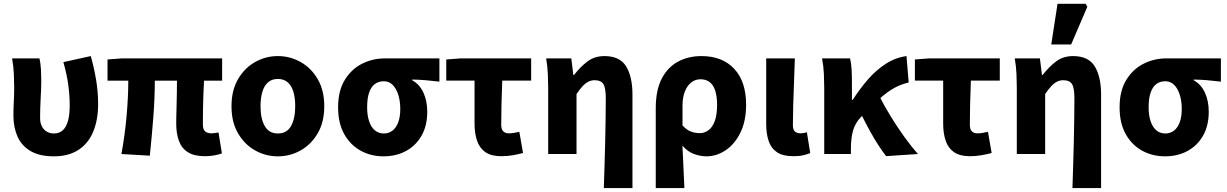

<svg xmlns="http://www.w3.org/2000/svg" viewBox="-20 -799 6365 996"><path d="M259.8 12Q185.9 12 139.4 -14.9Q92.8 -41.8 71.2 -89.8Q49.6 -137.9 49.6 -199.6Q49.6 -236.2 51.6 -272Q53.6 -307.7 53.6 -343.5Q53.6 -373.3 51.9 -414.3Q50.2 -455.2 42.7 -496.1H184.7Q190.6 -471.1 192.3 -439.9Q194 -408.6 194 -373.6Q194 -342.8 191 -289.8Q188 -236.8 188 -187.4Q188 -160.9 197.7 -142.8Q207.3 -124.7 223.5 -115.7Q239.8 -106.6 260.1 -106.6Q286.5 -106.6 304.6 -122.2Q322.7 -137.8 332.2 -170.1Q341.6 -202.3 341.6 -253.1Q341.6 -301.1 334.6 -355.5Q327.6 -409.9 308.8 -476.7L450.9 -508.1Q467.8 -448.7 478.4 -385.5Q489 -322.4 489 -260.3Q489 -176 463 -114.7Q437 -53.4 385.7 -20.7Q334.5 12 259.8 12Z M1042.6 11.3Q987.1 11.3 954.5 -9.6Q921.8 -30.4 908 -68.7Q894.1 -107 894.1 -158.4Q894.1 -169.4 894.6 -193.4Q895.1 -217.5 896 -249.5Q896.9 -281.5 897.4 -315.4Q897.9 -349.3 898.1 -380.4H783.1Q783.1 -291.5 775.3 -190.2Q767.4 -89 757.2 8.6L609.9 0Q628.2 -100.1 636.8 -199.2Q645.5 -298.3 645.5 -380.4H537.8V-490.5L612 -496.1H1132.3V-380.4H1038.5Q1036.7 -348.1 1035.2 -312Q1033.7 -275.8 1033.2 -242.5Q1032.7 -209.2 1032.6 -185.1Q1032.5 -160.9 1032.5 -152.4Q1032.5 -127.4 1044.2 -117.4Q1055.9 -107.3 1077.6 -107.3Q1085.1 -107.3 1094.1 -108.8Q1103.2 -110.3 1113.6 -111.7L1131.1 -3.3Q1117 2.2 1093.8 6.7Q1070.6 11.3 1042.6 11.3Z M1421.5 12Q1358.4 12 1303.6 -18.6Q1248.9 -49.3 1214.9 -107.4Q1180.9 -165.4 1180.9 -247.9Q1180.9 -330.5 1214.9 -388.6Q1248.9 -446.7 1303.6 -477.4Q1358.4 -508.1 1421.5 -508.1Q1484.6 -508.1 1539.3 -477.4Q1594.1 -446.7 1628.1 -388.6Q1662.1 -330.5 1662.1 -247.9Q1662.1 -165.4 1628.1 -107.4Q1594.1 -49.3 1539.3 -18.6Q1484.6 12 1421.5 12ZM1421.5 -106.6Q1467.7 -106.6 1489.6 -145Q1511.4 -183.3 1511.4 -247.9Q1511.4 -291 1501.9 -323Q1492.3 -354.9 1472.3 -372.2Q1452.2 -389.5 1421.5 -389.5Q1390.7 -389.5 1370.7 -372.2Q1350.6 -354.9 1341.1 -323Q1331.5 -291 1331.5 -247.9Q1331.5 -183.3 1353.5 -145Q1375.4 -106.6 1421.5 -106.6Z M1969.2 12Q1904.5 12 1851 -17.3Q1797.5 -46.6 1765.7 -103.3Q1733.9 -159.9 1733.9 -242.2Q1733.9 -328.1 1768.6 -384.5Q1803.4 -441 1858.6 -468.6Q1913.9 -496.1 1976.1 -496.1H2259.4V-375.5Q2219.1 -380.1 2188.1 -382.9Q2157.2 -385.6 2118.5 -386.4V-382.4Q2156.3 -361.9 2176.3 -318.8Q2196.4 -275.7 2196.4 -219.2Q2196.4 -147.6 2167.2 -95.9Q2138.1 -44.2 2086.8 -16.1Q2035.5 12 1969.2 12ZM1970.8 -106.6Q1997.4 -106.6 2016.5 -121.7Q2035.5 -136.7 2046 -165.1Q2056.4 -193.5 2056.4 -234Q2056.4 -273.5 2046.4 -306.1Q2036.4 -338.7 2017.5 -358.1Q1998.6 -377.5 1971.2 -377.5Q1944.6 -377.5 1925.3 -363.7Q1906 -349.9 1895.3 -320Q1884.5 -290.2 1884.5 -242.2Q1884.5 -199.3 1895.2 -168.8Q1905.8 -138.4 1925 -122.5Q1944.3 -106.6 1970.8 -106.6Z M2580.6 11.3Q2528.4 11.3 2498.1 -9.6Q2467.9 -30.4 2454.8 -68.7Q2441.7 -107 2441.7 -158.4V-380.8H2295V-490.5L2369.2 -496.1H2735.4V-380.8H2585.4Q2582.7 -316.9 2581.4 -256.7Q2580.1 -196.5 2580.1 -152.4Q2580.1 -127.4 2590.9 -117.4Q2601.7 -107.3 2618.8 -107.3Q2632.3 -107.3 2644.9 -109.4Q2657.6 -111.5 2674 -115.3L2693.2 -5.3Q2669.7 1 2641.3 6.1Q2612.9 11.3 2580.6 11.3Z M3112.3 176.7Q3114.1 118.4 3116.2 54.6Q3118.4 -9.2 3119.6 -71.9Q3120.9 -134.5 3121.7 -190.5Q3122.5 -246.5 3122.5 -289.2Q3122.5 -342.8 3109.9 -362.9Q3097.3 -382.9 3064.4 -382.9Q3046.9 -382.9 3031.6 -375Q3016.3 -367.1 3001.6 -351.1Q2986.9 -335.2 2970.7 -310.8V0H2823.7V-343.5Q2823.7 -373.3 2822 -414.3Q2820.2 -455.2 2813.1 -496.1H2943.6L2954.2 -410.1H2957.9Q2990 -452 3027.1 -480Q3064.1 -508.1 3115.8 -508.1Q3195.3 -508.1 3228.1 -454.6Q3260.9 -401 3260.9 -308V176.7Z M3381.7 176.7V-237.2Q3381.7 -331.5 3412.9 -391.3Q3444.1 -451 3497.7 -479.6Q3551.2 -508.1 3618.9 -508.1Q3727.2 -508.1 3788.8 -442Q3850.4 -376 3850.4 -255.9Q3850.4 -170.8 3820.8 -110.8Q3791.1 -50.8 3744.1 -19.4Q3697 12 3644.6 12Q3613.6 12 3580.1 -0.1Q3546.7 -12.3 3520.1 -43.3Q3521.9 -5.2 3523.7 31.6Q3525.4 68.4 3527 104.3Q3528.7 140.2 3530.3 176.7ZM3610.3 -108.3Q3634.7 -108.3 3655.2 -123.4Q3675.7 -138.4 3687.8 -170.7Q3699.8 -202.9 3699.8 -254.2Q3699.8 -298.8 3690.3 -328.4Q3680.8 -358 3661.8 -372.9Q3642.8 -387.8 3613.6 -387.8Q3586.4 -387.8 3565.4 -371Q3544.4 -354.2 3532.4 -323.5Q3520.5 -292.8 3520.5 -250.6V-148.1Q3543 -123.8 3565.4 -116Q3587.8 -108.3 3610.3 -108.3Z M4096 11.3Q4041.1 11.3 4010.6 -9.3Q3980 -29.9 3967.4 -67.6Q3954.7 -105.4 3954.7 -155.9V-496.1H4103.3Q4101.5 -438.1 4099 -373.5Q4096.4 -308.8 4094.7 -250.1Q4093.1 -191.3 4093.1 -149.9Q4093.1 -126.2 4103.6 -116.8Q4114 -107.3 4134.3 -107.3Q4140.5 -107.3 4149.3 -108.8Q4158.2 -110.3 4165.6 -113.3L4183.1 -4.9Q4167.1 1.4 4147.3 6.3Q4127.6 11.3 4096 11.3Z M4255.7 0V-343.5Q4255.7 -373.3 4253.9 -415.1Q4252 -456.8 4244.4 -496.1H4389.7Q4395.6 -472.7 4397.5 -440.7Q4399.4 -408.6 4399.4 -373.6V-280.8H4403.4Q4440.1 -338.3 4482.5 -387Q4525 -435.7 4574.9 -467.9Q4624.7 -500.2 4682.4 -508.1L4693.9 -371Q4654.5 -362.3 4618.6 -342.4Q4582.8 -322.6 4541.7 -285.9Q4500.6 -249.1 4444.2 -189.8Q4417.2 -161.4 4405.7 -123.3Q4394.3 -85.2 4394.1 -29.4V0ZM4576.7 10.9Q4556.9 -14.3 4535.7 -47.2Q4514.4 -80.1 4492.4 -120.1Q4470.3 -160.1 4447.1 -206.7L4540.8 -302.2Q4565.6 -252.5 4599.6 -197Q4633.5 -141.4 4670.7 -89.7Q4708 -38.1 4742.2 0Z M5011.6 11.3Q4959.4 11.3 4929.1 -9.6Q4898.9 -30.4 4885.8 -68.7Q4872.7 -107 4872.7 -158.4V-380.8H4726V-490.5L4800.2 -496.1H5166.4V-380.8H5016.4Q5013.7 -316.9 5012.4 -256.7Q5011.1 -196.5 5011.1 -152.4Q5011.1 -127.4 5021.9 -117.4Q5032.7 -107.3 5049.8 -107.3Q5063.3 -107.3 5075.9 -109.4Q5088.6 -111.5 5105 -115.3L5124.2 -5.3Q5100.7 1 5072.3 6.1Q5043.9 11.3 5011.6 11.3Z M5543.3 176.7Q5545.1 118.4 5547.2 54.6Q5549.4 -9.2 5550.6 -71.9Q5551.9 -134.5 5552.7 -190.5Q5553.5 -246.5 5553.5 -289.2Q5553.5 -342.8 5540.9 -362.9Q5528.3 -382.9 5495.4 -382.9Q5477.9 -382.9 5462.6 -375Q5447.3 -367.1 5432.6 -351.1Q5417.9 -335.2 5401.7 -310.8V0H5254.7V-343.5Q5254.7 -373.3 5253 -414.3Q5251.2 -455.2 5244.1 -496.1H5374.6L5385.2 -410.1H5388.9Q5421 -452 5458.1 -480Q5495.1 -508.1 5546.8 -508.1Q5626.3 -508.1 5659.1 -454.6Q5691.9 -401 5691.9 -308V176.7ZM5433.4 -568.2 5465.9 -779.4H5611.9L5620.5 -763.9L5536.5 -568.2Z M6023.2 12Q5958.5 12 5905 -17.3Q5851.5 -46.6 5819.7 -103.3Q5787.9 -159.9 5787.9 -242.2Q5787.9 -328.1 5822.6 -384.5Q5857.4 -441 5912.6 -468.6Q5967.9 -496.1 6030.1 -496.1H6313.4V-375.5Q6273.1 -380.1 6242.1 -382.9Q6211.2 -385.6 6172.5 -386.4V-382.4Q6210.3 -361.9 6230.3 -318.8Q6250.4 -275.7 6250.4 -219.2Q6250.4 -147.6 6221.2 -95.9Q6192.1 -44.2 6140.8 -16.1Q6089.5 12 6023.2 12ZM6024.8 -106.6Q6051.4 -106.6 6070.5 -121.7Q6089.5 -136.7 6100 -165.1Q6110.4 -193.5 6110.4 -234Q6110.4 -273.5 6100.4 -306.1Q6090.4 -338.7 6071.5 -358.1Q6052.6 -377.5 6025.2 -377.5Q5998.6 -377.5 5979.3 -363.7Q5960 -349.9 5949.3 -320Q5938.5 -290.2 5938.5 -242.2Q5938.5 -199.3 5949.2 -168.8Q5959.8 -138.4 5979 -122.5Q5998.3 -106.6 6024.8 -106.6Z"/></svg>

Font: Source Sans 3 VF
Style: Regular
Weight: 200
Designer: Paul D. Hunt
Foundry: Adobe
Version: Version 3.046;hotconv 1.0.118;makeotfexe 2.5.65603